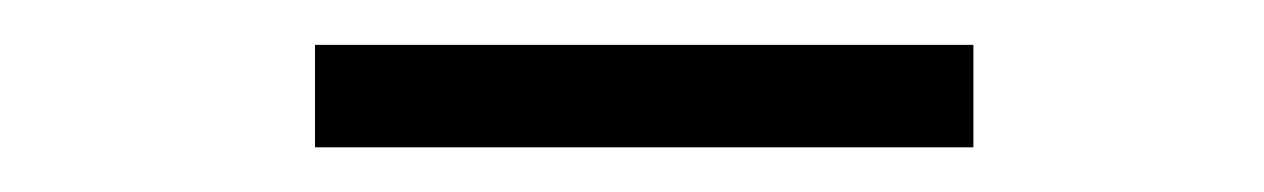

<svg xmlns="http://www.w3.org/2000/svg" viewBox="-20 -734 566 86"><path d="M121.1 -668Q194.3 -668 416 -668Q416 -679.7 416 -713.9Q341.8 -713.9 121.1 -713.9Q121.1 -702.1 121.1 -668Z"/></svg>

Font: TextaAlt
Style: Regular
Weight: 400
Designer: Daniel Hernandez & Miguel Hernandez
Version: Version 1.005;com.myfonts.easy.latinotype.texta.alt-regular.